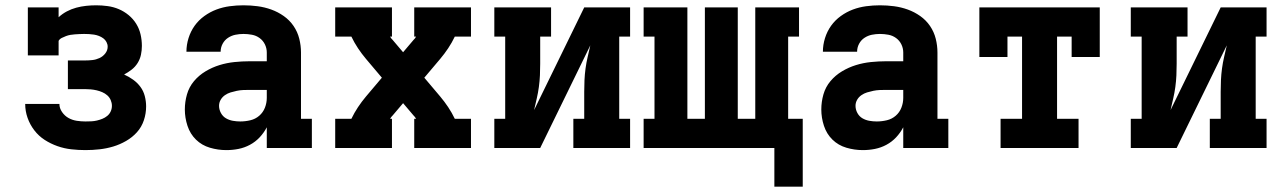

<svg xmlns="http://www.w3.org/2000/svg" viewBox="-20 -558 4840 724"><path d="M302 8Q276 8 249 5Q222 2 196.5 -7Q171 -16 148.5 -30.5Q126 -45 109.5 -66.5Q93 -88 84 -113.5Q75 -139 75 -166H204Q204 -150 214 -135.5Q224 -121 238.5 -113Q253 -105 269.5 -102.5Q286 -100 302 -100Q313 -100 324 -100.5Q335 -101 345.5 -103.5Q356 -106 366 -110Q376 -114 384.5 -121Q393 -128 397.5 -138Q402 -148 402 -159Q402 -170 397.5 -180.5Q393 -191 384.5 -198.5Q376 -206 365.5 -210.5Q355 -215 344 -217.5Q333 -220 322 -221Q311 -222 300 -222H236V-330H300Q314 -330 328 -331.5Q342 -333 355 -339Q368 -345 377 -356.5Q386 -368 386 -382Q386 -391 381.5 -399.5Q377 -408 369.5 -413.5Q362 -419 353 -422.5Q344 -426 334.5 -427.5Q325 -429 315.5 -429.5Q306 -430 297 -430Q288 -430 279.5 -429.5Q271 -429 262.5 -428.5Q254 -428 245.5 -426.5Q237 -425 229 -422Q221 -419 213 -415Q205 -411 201 -404V-349H85V-530H201V-493Q215 -506 232 -515Q249 -524 267.5 -529Q286 -534 305 -536Q324 -538 343 -538Q364 -538 386 -535Q408 -532 428 -523.5Q448 -515 465 -501Q482 -487 493.5 -468.5Q505 -450 510 -428.5Q515 -407 515 -385Q515 -368 511.5 -351.5Q508 -335 499 -320.5Q490 -306 476.5 -295.5Q463 -285 448 -277Q466 -269 482 -257.5Q498 -246 509.5 -230.5Q521 -215 526 -195.5Q531 -176 531 -157Q531 -130 522.5 -104.5Q514 -79 496.5 -59.5Q479 -40 455.5 -26.5Q432 -13 407 -5.5Q382 2 355.5 5Q329 8 302 8Z M834 8Q834 8 834 8Q834 8 834 8H833Q802 8 771.5 -1Q741 -10 719 -31.5Q697 -53 687 -83.5Q677 -114 677 -145Q677 -174 685 -202Q693 -230 711.5 -252Q730 -274 755 -289Q780 -304 807.5 -312.5Q835 -321 864 -324Q893 -327 921 -327H986V-360Q986 -376 979 -390.5Q972 -405 959 -414.5Q946 -424 930 -427Q914 -430 898 -430Q883 -430 868 -427Q853 -424 840 -415.5Q827 -407 819.5 -393Q812 -379 812 -363H683Q683 -363 683 -363Q683 -363 683 -363Q683 -389 691 -414.5Q699 -440 714 -461Q729 -482 750.5 -497.5Q772 -513 796 -522Q820 -531 846 -534.5Q872 -538 898 -538Q925 -538 951.5 -534.5Q978 -531 1003 -522Q1028 -513 1050 -497.5Q1072 -482 1087 -460Q1102 -438 1108.5 -412Q1115 -386 1115 -360V-110H1156V0H986V-78Q975 -57 959 -40Q943 -23 922.5 -12Q902 -1 879.5 3.5Q857 8 834 8ZM886 -100Q905 -100 924 -104.5Q943 -109 957.5 -121.5Q972 -134 979 -152Q986 -170 986 -189V-219H921Q909 -219 897 -218.5Q885 -218 873 -215.5Q861 -213 849.5 -209.5Q838 -206 828 -199Q818 -192 812 -181.5Q806 -171 806 -159Q806 -145 813 -132Q820 -119 832 -112Q844 -105 858 -102.5Q872 -100 886 -100Z M1244 0V-110H1305Q1316 -133 1330 -154Q1344 -175 1360 -194L1420 -265L1360 -336Q1344 -355 1330 -376Q1316 -397 1305 -420H1244V-530H1458V-420H1451Q1453 -416 1455.5 -413Q1458 -410 1461 -407L1500 -361L1539 -407Q1542 -410 1544.5 -413Q1547 -416 1549 -420H1542V-530H1756V-420H1695Q1684 -397 1670 -376Q1656 -355 1640 -336L1580 -265L1640 -194Q1656 -175 1670 -154Q1684 -133 1695 -110H1756V0H1542V-110H1549Q1547 -114 1544.5 -117Q1542 -120 1539 -123L1500 -169L1461 -123Q1458 -120 1455.5 -117Q1453 -114 1451 -110H1458V0Z M1844 0V-110H1885V-420H1844V-530H2058V-420H2017V-318Q2017 -296 2016 -274Q2015 -252 2012 -230Q2009 -208 2004 -186.5Q1999 -165 1994 -143L2183 -530H2356V-420H2315V-110H2356V0H2142V-110H2183V-212Q2183 -234 2184 -256Q2185 -278 2188 -300Q2191 -322 2196 -343.5Q2201 -365 2206 -387L2017 0Z M3007 146H2900V0H2407V-110H2448V-420H2407V-530H2572V-110H2638V-530H2762V-110H2828V-530H2993V-420H2952V-110H3007Z M3234 8Q3234 8 3234 8Q3234 8 3234 8H3233Q3202 8 3171.5 -1Q3141 -10 3119 -31.5Q3097 -53 3087 -83.5Q3077 -114 3077 -145Q3077 -174 3085 -202Q3093 -230 3111.5 -252Q3130 -274 3155 -289Q3180 -304 3207.5 -312.5Q3235 -321 3264 -324Q3293 -327 3321 -327H3386V-360Q3386 -376 3379 -390.5Q3372 -405 3359 -414.5Q3346 -424 3330 -427Q3314 -430 3298 -430Q3283 -430 3268 -427Q3253 -424 3240 -415.5Q3227 -407 3219.5 -393Q3212 -379 3212 -363H3083Q3083 -363 3083 -363Q3083 -363 3083 -363Q3083 -389 3091 -414.5Q3099 -440 3114 -461Q3129 -482 3150.5 -497.5Q3172 -513 3196 -522Q3220 -531 3246 -534.5Q3272 -538 3298 -538Q3325 -538 3351.5 -534.5Q3378 -531 3403 -522Q3428 -513 3450 -497.5Q3472 -482 3487 -460Q3502 -438 3508.5 -412Q3515 -386 3515 -360V-110H3556V0H3386V-78Q3375 -57 3359 -40Q3343 -23 3322.5 -12Q3302 -1 3279.5 3.5Q3257 8 3234 8ZM3286 -100Q3305 -100 3324 -104.5Q3343 -109 3357.5 -121.5Q3372 -134 3379 -152Q3386 -170 3386 -189V-219H3321Q3309 -219 3297 -218.5Q3285 -218 3273 -215.5Q3261 -213 3249.5 -209.5Q3238 -206 3228 -199Q3218 -192 3212 -181.5Q3206 -171 3206 -159Q3206 -145 3213 -132Q3220 -119 3232 -112Q3244 -105 3258 -102.5Q3272 -100 3286 -100Z M3753 0V-110H3834V-420H3779V-343H3673V-530H4127V-343H4021V-420H3966V-110H4047V0Z M4244 0V-110H4285V-420H4244V-530H4458V-420H4417V-318Q4417 -296 4416 -274Q4415 -252 4412 -230Q4409 -208 4404 -186.5Q4399 -165 4394 -143L4583 -530H4756V-420H4715V-110H4756V0H4542V-110H4583V-212Q4583 -234 4584 -256Q4585 -278 4588 -300Q4591 -322 4596 -343.5Q4601 -365 4606 -387L4417 0Z"/></svg>

Font: Iosevka Curly Slab XBdEx
Style: Regular
Weight: 800
Width: 7
Monospace: yes
Designer: Belleve Invis
Foundry: Belleve Invis
Version: Version 11.0.0; ttfautohint (v1.8.3)